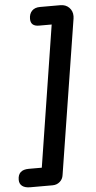

<svg xmlns="http://www.w3.org/2000/svg" viewBox="-120 -883 548 1101"><g transform="rotate(-5 154.5 -332.5)"><path d="M-54 132Q-54 74 9 74H84L212 -739H139Q91 -739 91 -782Q91 -811 107.5 -828Q124 -845 154 -845H271Q302 -845 321.5 -825.5Q341 -806 341 -776Q341 -767 340 -763L199 126Q196 150 178.5 165Q161 180 137 180H8Q-22 180 -38 167.5Q-54 155 -54 132Z"/></g></svg>

Font: SN Pro Bold
Style: Bold Italic
Weight: 700
Italic angle: -9°
Designer: Tobias Whetton
Foundry: Supernotes
Version: Version 1.003